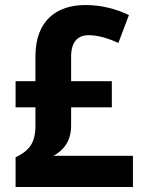

<svg xmlns="http://www.w3.org/2000/svg" viewBox="-20 -744 574 764"><path d="M320 -724C205 -724 121 -662 121 -520V-421H42V-317H121V-244C121 -171 93 -143 42 -118V0H509V-124H193C231 -145 263 -180 263 -245V-317H425V-421H263V-519C263 -580 292 -604 332 -604C368 -604 408 -593 451 -573L493 -684C443 -708 385 -724 320 -724Z"/></svg>

Font: Noto Sans Arabic UI SmCn
Style: Bold
Weight: 700
Width: 4
Designer: Monotype Design Team, Nadine Chahine and Nizar Qandah
Foundry: Monotype Imaging Inc.
Version: Version 2.010